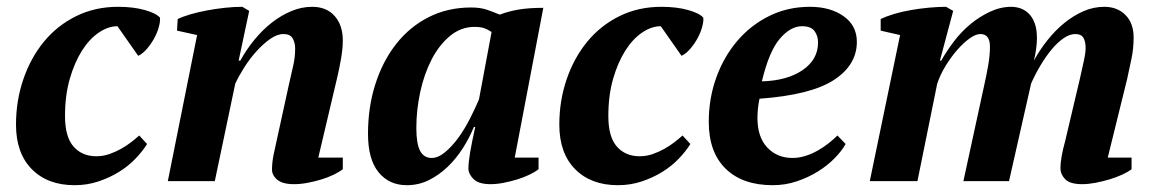

<svg xmlns="http://www.w3.org/2000/svg" viewBox="-20 -532 3396 564"><path d="M412 -109Q399 -88 378 -66Q357 -44 329.5 -27Q302 -10 269 1Q236 12 199 12Q120 12 73.5 -35Q27 -82 27 -166Q27 -236 48.5 -299Q70 -362 109 -409.5Q148 -457 203.5 -484.5Q259 -512 327 -512Q372 -512 405.5 -502.5Q439 -493 450 -480Q451 -469 446.5 -452.5Q442 -436 433 -419.5Q424 -403 411.5 -388.5Q399 -374 386 -368L325 -455Q298 -455 270.5 -436.5Q243 -418 221 -383.5Q199 -349 185 -300.5Q171 -252 171 -191Q171 -130 196 -101.5Q221 -73 263 -73Q283 -73 301.5 -79.5Q320 -86 336 -95Q352 -104 365.5 -114.5Q379 -125 389 -134Z M829 -285Q836 -316 841.5 -340Q847 -364 847 -390Q847 -407 839.5 -419.5Q832 -432 813 -432Q794 -432 773.5 -417.5Q753 -403 733.5 -381.5Q714 -360 697.5 -334Q681 -308 671 -286L611 0H473L559 -429L500 -442L502 -476Q516 -483 538 -489.5Q560 -496 586 -501Q612 -506 639.5 -509Q667 -512 692 -512L712 -500L681 -354H686Q704 -387 728 -416Q752 -445 779 -466Q806 -487 836 -499.5Q866 -512 897 -512Q939 -512 963 -485Q987 -458 987 -413Q987 -390 982 -360.5Q977 -331 970 -302L915 -69H987V-35Q977 -27 960.5 -19Q944 -11 924.5 -5Q905 1 884 5Q863 9 844 9Q810 9 794.5 -4Q779 -17 779 -34Q779 -55 784 -79Q789 -103 794 -125Z M1248 -68Q1267 -68 1287.5 -85Q1308 -102 1326.5 -127.5Q1345 -153 1360.5 -183.5Q1376 -214 1387 -240L1424 -438Q1412 -446 1401.5 -449.5Q1391 -453 1374 -453Q1334 -453 1302 -426.5Q1270 -400 1248 -357.5Q1226 -315 1214.5 -262Q1203 -209 1203 -156Q1203 -110 1214 -89Q1225 -68 1248 -68ZM1372 -159Q1359 -127 1339.5 -96.5Q1320 -66 1295 -42Q1270 -18 1240 -3Q1210 12 1175 12Q1123 12 1092 -26Q1061 -64 1061 -139Q1061 -217 1082.5 -284.5Q1104 -352 1143.5 -402.5Q1183 -453 1239 -481.5Q1295 -510 1364 -510Q1390 -510 1408.5 -504Q1427 -498 1448 -489Q1474 -499 1504 -504Q1534 -509 1576 -509L1492 -69H1562V-35Q1552 -27 1535.5 -19Q1519 -11 1499.5 -5Q1480 1 1459.5 5Q1439 9 1421 9Q1386 9 1371 -6Q1356 -21 1356 -37Q1356 -55 1361 -84.5Q1366 -114 1376 -159Z M2008 -109Q1995 -88 1974 -66Q1953 -44 1925.5 -27Q1898 -10 1865 1Q1832 12 1795 12Q1716 12 1669.5 -35Q1623 -82 1623 -166Q1623 -236 1644.5 -299Q1666 -362 1705 -409.5Q1744 -457 1799.5 -484.5Q1855 -512 1923 -512Q1968 -512 2001.5 -502.5Q2035 -493 2046 -480Q2047 -469 2042.5 -452.5Q2038 -436 2029 -419.5Q2020 -403 2007.5 -388.5Q1995 -374 1982 -368L1921 -455Q1894 -455 1866.5 -436.5Q1839 -418 1817 -383.5Q1795 -349 1781 -300.5Q1767 -252 1767 -191Q1767 -130 1792 -101.5Q1817 -73 1859 -73Q1879 -73 1897.5 -79.5Q1916 -86 1932 -95Q1948 -104 1961.5 -114.5Q1975 -125 1985 -134Z M2464 -109Q2453 -89 2432 -67.5Q2411 -46 2383 -28.5Q2355 -11 2321 0.5Q2287 12 2250 12Q2161 12 2111.5 -36.5Q2062 -85 2062 -174Q2062 -243 2084 -304Q2106 -365 2145.5 -411.5Q2185 -458 2239.5 -485Q2294 -512 2359 -512Q2419 -512 2458 -484.5Q2497 -457 2497 -409Q2497 -341 2429.5 -297Q2362 -253 2211 -242Q2208 -228 2206.5 -213.5Q2205 -199 2205 -186Q2205 -129 2234 -98.5Q2263 -68 2308 -68Q2327 -68 2346 -74Q2365 -80 2382.5 -90Q2400 -100 2414.5 -111.5Q2429 -123 2440 -134ZM2336 -455Q2302 -455 2270.5 -418Q2239 -381 2218 -293Q2292 -295 2337.5 -326Q2383 -357 2383 -407Q2383 -427 2372.5 -441Q2362 -455 2336 -455Z M3152 -300Q3157 -323 3163 -349.5Q3169 -376 3169 -391Q3169 -410 3162.5 -421Q3156 -432 3139 -432Q3122 -432 3104 -419.5Q3086 -407 3069 -386.5Q3052 -366 3036.5 -340Q3021 -314 3009 -287L2944 0H2810L2871 -281Q2878 -312 2883 -341Q2888 -370 2888 -395Q2888 -432 2860 -432Q2846 -432 2828 -419Q2810 -406 2792 -385.5Q2774 -365 2758 -339Q2742 -313 2733 -286L2675 0H2535L2624 -429L2567 -442V-476Q2583 -484 2606.5 -491Q2630 -498 2656 -502.5Q2682 -507 2709 -509.5Q2736 -512 2759 -512L2780 -500L2741 -354H2745Q2760 -381 2781.5 -409.5Q2803 -438 2830 -460.5Q2857 -483 2888 -497.5Q2919 -512 2951 -512Q2963 -512 2976 -508Q2989 -504 3000.5 -493.5Q3012 -483 3019 -465Q3026 -447 3026 -419Q3026 -405 3023.5 -387Q3021 -369 3017 -354Q3034 -385 3057 -414Q3080 -443 3106.5 -464.5Q3133 -486 3162.5 -499Q3192 -512 3224 -512Q3262 -512 3286 -488Q3310 -464 3310 -422Q3310 -390 3304 -361Q3298 -332 3291 -300L3234 -69H3304V-35Q3294 -27 3276.5 -19Q3259 -11 3239 -5Q3219 1 3198 5Q3177 9 3159 9Q3123 9 3109 -5.5Q3095 -20 3095 -38Q3095 -67 3109 -118Z"/></svg>

Font: PT Serif
Style: Bold Italic
Weight: 700
Italic angle: -12°
Designer: A.Korolkova, O.Umpeleva, V.Yefimov
Foundry: ParaType Ltd
Version: Version 1.000W OFL